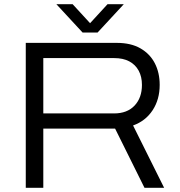

<svg xmlns="http://www.w3.org/2000/svg" viewBox="-20 -889 853 909"><path d="M102 0V-686H533Q600 -686 645 -660Q690 -634 713 -589.5Q736 -545 736 -487Q736 -418 702.5 -367Q669 -316 610 -295L757 0H664L525 -280H185V0ZM185 -352H520Q582 -352 617 -389Q652 -426 652 -487Q652 -526 636.5 -554.5Q621 -583 592 -598.5Q563 -614 520 -614H185ZM247 -869H324L425 -759L387 -758L489 -869H566L442 -735H371Z"/></svg>

Font: Archivo SemiExpanded Light
Style: Regular
Weight: 300
Width: 6
Designer: Hector Gatti
Foundry: Omnibus-Type
Version: Version 2.001